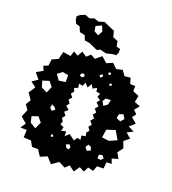

<svg xmlns="http://www.w3.org/2000/svg" viewBox="-165 -1051 1073 1196"><g transform="rotate(20 371.0 -453.0)"><path d="M355 -10 311 21 275 -18 230 1 203 -40H163L144 -75L94 -78L96 -128L54 -129L77 -163L38 -197L58 -245L36 -277L56 -310L27 -352L56 -395L20 -422L58 -447L26 -486L69 -510L56 -539L86 -551L92 -594L132 -612L144 -662L195 -654L206 -688L236 -671L255 -705L287 -683L313 -706L343 -689L382 -721L419 -688L459 -705L490 -675L530 -684L554 -651L593 -655L604 -617L638 -616L637 -582L678 -565L669 -522L708 -507L681 -475L704 -453L685 -427L721 -397L686 -366L725 -346L686 -326L720 -297L685 -269L701 -226L674 -190L695 -153L654 -142L666 -110L632 -109L628 -66L585 -65L572 -30L536 -39L519 -6L486 -23L460 15L423 -12L398 12ZM472 -634 464 -643 454 -639 453 -628 464 -625ZM426 -614 413 -611 406 -600 418 -591 427 -601ZM312 -580 297 -576 290 -561 307 -553 321 -565ZM493 -579 483 -576 482 -564 493 -565 502 -572ZM222 -537 184 -544 153 -520 178 -485 222 -491ZM395 -167 408 -189 432 -185 428 -212 455 -217 450 -239 465 -257 450 -278 466 -297 448 -318 466 -338 450 -358 466 -378 449 -398 466 -419 446 -438 462 -459 440 -472 448 -497 423 -500 418 -524 393 -510 379 -535 362 -506 339 -530 330 -506 304 -510 308 -484 284 -475 292 -453 277 -435 294 -414 276 -395 291 -374 276 -354 299 -334 276 -314 293 -294 277 -273 289 -254 281 -233 306 -222 299 -196 330 -204 331 -172 356 -195ZM525 -482 492 -480 478 -459 493 -432 518 -450ZM151 -432 125 -464 82 -450 94 -409 133 -390ZM629 -426 602 -416 597 -389 625 -377 645 -400ZM210 -322 190 -332 186 -308 202 -293 220 -307ZM617 -317 561 -299 553 -245 600 -239 650 -261ZM163 -200 136 -233 95 -219 104 -179 143 -156ZM508 -165 489 -174 476 -154 491 -134 515 -143ZM264 -151 256 -157 248 -152 250 -142 262 -141ZM593 -142 571 -137V-112L593 -110L607 -125ZM389 -120 377 -135 356 -127 365 -109 382 -102ZM277 -771 245 -776 234 -806 199 -814 185 -847 160 -854 148 -877 146 -901 165 -915 195 -927 225 -915 255 -925 285 -915 322 -926 358 -910 395 -894 405 -855 438 -842 445 -807 470 -801V-776L461 -756L439 -755L397 -745L356 -755L336 -745ZM315 -900 277 -883 283 -850 312 -834 329 -864Z"/></g></svg>

Font: Rubik Gemstones
Style: Regular
Weight: 400
Designer: Hubert and Fischer, NaN
Foundry: Hubert and Fischer, NaN
Version: Version 2.200